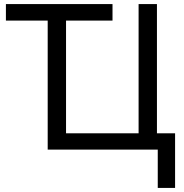

<svg xmlns="http://www.w3.org/2000/svg" viewBox="-20 -734 902 942"><path d="M754 188V0H214V-633H9V-714H532V-633H304V-80H660V-714H750V-80H839V188Z"/></svg>

Font: Go Noto Current
Style: Regular
Weight: 400
Designer: Monotype Design Team
Foundry: Monotype Imaging Inc.
Version: Version 2.007; ttfautohint (v1.8) -l 8 -r 50 -G 200 -x 14 -D